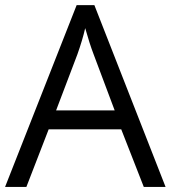

<svg xmlns="http://www.w3.org/2000/svg" viewBox="-20 -737 673 757"><path d="M546.9 0 458 -227.1H171.9L84 0H0L282.2 -716.8H352.1L632.8 0ZM432.1 -301.8 349.1 -522.9Q333 -564.9 315.9 -626Q305.2 -579.1 285.2 -522.9L201.2 -301.8Z"/></svg>

Font: f04114697
Style: Regular
Weight: 400
Foundry: Ascender Corporation
Version: Version 1.10